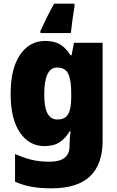

<svg xmlns="http://www.w3.org/2000/svg" viewBox="-20 -786 639 1046"><path d="M226 -563Q277 -563 309.5 -542.5Q342 -522 364 -485H370L383 -553H539V-17Q539 108 471 174Q403 240 259 240Q199 240 152 231.5Q105 223 62 204V53Q110 74 152.5 84.5Q195 95 250 95Q359 95 359 10V1Q359 -13 360.5 -32.5Q362 -52 365 -70H359Q338 -34 306 -12Q274 10 222 10Q139 10 88.5 -64Q38 -138 38 -275Q38 -413 89.5 -488Q141 -563 226 -563ZM291 -418Q221 -418 221 -272Q221 -200 239 -167.5Q257 -135 293 -135Q335 -135 351.5 -164.5Q368 -194 368 -256V-281Q368 -349 352 -383.5Q336 -418 291 -418ZM386 -752Q380 -716 374.5 -676.5Q369 -637 366 -606H200V-617Q217 -654 234.5 -689.5Q252 -725 275 -766H386Z"/></svg>

Font: Noto Sans Gujarati SemiCondensed Black
Style: Regular
Weight: 900
Width: 4
Designer: Jelle Bosma - Monotype Design Team, Universal Thirst
Foundry: Monotype Imaging Inc.
Version: Version 2.106; ttfautohint (v1.8.4.7-5d5b)